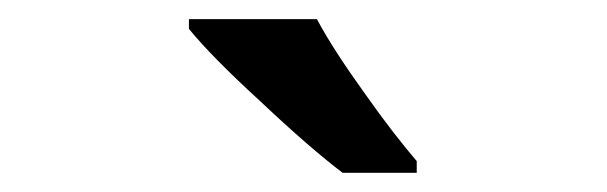

<svg xmlns="http://www.w3.org/2000/svg" viewBox="-20 -786 632 200"><path d="M414.1 -606V-618.2C399.9 -634.8 381.8 -657.7 360.8 -687.5C339.4 -717.3 322.3 -743.2 310.1 -766.1H176.8V-755.9C192.4 -736.8 217.3 -711.4 252 -679.7C286.1 -647.5 314.5 -623 336.9 -606Z"/></svg>

Font: Sahel SemiBold
Style: Bold
Weight: 600
Foundry: Saber Rastikerdar (saber.rastikerdar@gmail.com)
Version: Version 3.4.0